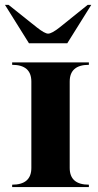

<svg xmlns="http://www.w3.org/2000/svg" viewBox="-30 -762 401 782"><path d="M166 -625Q180.7 -625 212.9 -650.4L327.1 -742.2H341.8L244.1 -585.9H87.9L-9.8 -742.2H4.9L120.1 -650.4Q152.3 -625 166 -625ZM19.5 -507.8H332V-498Q253.9 -498 253.9 -429.7V-78.1Q253.9 -9.8 332 -9.8V0H19.5V-9.8Q97.7 -9.8 97.7 -78.1V-429.7Q97.7 -498 19.5 -498Z"/></svg>

Font: spinweradC
Style: Bold
Weight: 700
Width: 7
Version: Version 0.3